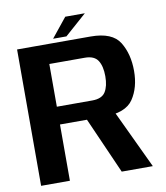

<svg xmlns="http://www.w3.org/2000/svg" viewBox="-87 -864 807 936"><g transform="rotate(-10 316.5 -396.0)"><path d="M40.5 0H183V-278.5H399Q508.5 -278.5 546.2 -334.8Q584 -391 584 -473.5Q584 -557 547.8 -616Q511.5 -675 404.5 -675H40.5ZM439.5 0H593.5L441 -323L300 -316ZM183 -366.5V-578H358.5Q405.5 -578 423.5 -549.8Q441.5 -521.5 441.5 -472Q441.5 -423 423.8 -394.8Q406 -366.5 358.5 -366.5ZM222.5 -696H288.5L396.5 -791.5H299.5Z"/></g></svg>

Font: Anybody Thin SemiBold
Style: Regular
Weight: 600
Version: Version 1.113;gftools[0.9.25]